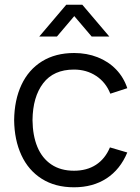

<svg xmlns="http://www.w3.org/2000/svg" viewBox="-20 -780 594 815"><path d="M146.7 -625 261.3 -760H329.3L444 -625H369L295.3 -711.7L221.7 -625ZM294 15Q214.3 15 157.4 -21Q100.5 -57 70.8 -121.4Q41 -185.8 40 -270Q41 -355.7 71.1 -419.9Q101.2 -484.2 158.2 -519.6Q215.3 -555 294.7 -555Q348.7 -555 394.6 -536.9Q440.5 -518.8 472.9 -485.1Q505.3 -451.3 520.3 -405.7L448.3 -382.3Q429.3 -430.5 388.3 -457.6Q347.3 -484.7 294 -484.7Q207.7 -484.7 163.3 -426.7Q119 -368.7 118 -270Q118.7 -204.5 138.7 -156.3Q158.7 -108.2 198 -81.8Q237.3 -55.3 294 -55.3Q348.7 -55.3 387.4 -80.5Q426.2 -105.7 446.7 -154.3L520.3 -132.7Q490.3 -60.7 432.3 -22.8Q374.3 15 294 15Z"/></svg>

Font: Manrope
Style: Regular
Weight: 400
Designer: Mikhail Sharanda
Foundry: Mikhail Sharanda
Version: Version 4.503